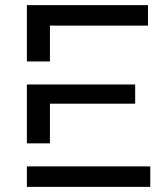

<svg xmlns="http://www.w3.org/2000/svg" viewBox="-20 -730 645 750"><path d="M175 -630V-490H85V-710H558V-630ZM85 -80H567V0H85ZM175 -325V-170H85V-400H508V-325Z"/></svg>

Font: Raleway Medium Alt1
Style: Regular
Weight: 500
Designer: Matt McInerney, Pablo Impallari, Rodrigo Fuenzalida
Foundry: Matt McInerney, Pablo Impallari, Rodrigo Fuenzalida
Version: Version 3.000g; ttfautohint (v1.5) -l 8 -r 28 -G 28 -x 14 -D